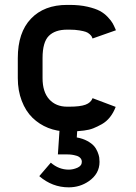

<svg xmlns="http://www.w3.org/2000/svg" viewBox="-20 -532 565 795"><path d="M363.3 -372.6Q360.8 -378.4 359.4 -381.3Q357.9 -384.3 351.1 -390.6Q344.2 -397 335.2 -400.1Q326.2 -403.3 308.6 -406.2Q291 -409.2 267.6 -409.2H257.8Q208 -409.2 182.1 -383.3Q156.2 -357.4 156.2 -291.5V-208.5Q156.2 -151.4 183.8 -120.8Q211.4 -90.3 257.8 -90.3H267.6Q312 -90.3 334.2 -98.6Q356.4 -106.9 363.3 -125.5L459 -89.4Q449.7 -64.9 435.1 -46.6Q420.4 -28.3 401.6 -17.8Q382.8 -7.3 366.2 -0.7Q349.6 5.9 327.9 8.5Q306.2 11.2 295.2 11.7Q284.2 12.2 267.6 12.2H257.8Q216.3 12.2 179.4 -2.4Q142.6 -17.1 114.5 -44.4Q86.4 -71.8 70.1 -114.3Q53.7 -156.7 53.7 -208.5V-291.5Q53.7 -397.5 108.2 -454.6Q162.6 -511.7 257.8 -511.7H267.6Q309.6 -511.7 342.3 -504.2Q375 -496.6 393.6 -486.6Q412.1 -476.6 426.5 -461.2Q440.9 -445.8 446.5 -435.5Q452.1 -425.3 458 -411.6Q459.5 -408.2 460 -406.7ZM318.8 138.2Q318.8 128.9 312.7 122.3Q306.6 115.7 296.6 112.8Q286.6 109.9 277.6 108.6Q268.6 107.4 258.8 107.4H219.7L226.6 4.9V-2.4H299.8V7.8L297.9 37.1Q322.8 41.5 341.1 51.5Q359.4 61.5 368.9 72.3Q378.4 83 384 96.9Q389.6 110.8 390.9 119.9Q392.1 128.9 392.1 138.2Q392.1 187.5 347.7 218.3Q311 243.7 264.6 243.7Q196.3 243.7 142.6 197.3L190.4 141.6Q223.6 170.4 264.6 170.4Q282.7 170.4 300.8 162.4Q318.8 154.3 318.8 138.2Z"/></svg>

Font: Anka/Coder Condensed
Style: Bold
Weight: 700
Width: 4
Monospace: yes
Version: Version 001.100